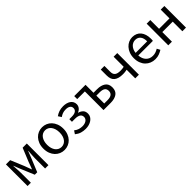

<svg xmlns="http://www.w3.org/2000/svg" viewBox="337 -1768 3050 3050"><g transform="rotate(-45 1861.5 -243.0)"><path d="M82 0V-486H177L272 -258Q283 -228 294 -198.5Q305 -169 316 -140H320Q331 -169 342.5 -198.5Q354 -228 364 -258L457 -486H551V0H476V-218Q476 -234 477 -255.5Q478 -277 479.5 -299.5Q481 -322 482.5 -344.5Q484 -367 486 -386H482Q471 -357 459.5 -327.5Q448 -298 437 -271L345 -46H290L196 -271Q185 -298 173.5 -327.5Q162 -357 151 -386H147Q148 -367 149.5 -344.5Q151 -322 152.5 -299.5Q154 -277 155 -255.5Q156 -234 156 -218V0Z M904 12Q859 12 818.5 -5Q778 -22 747 -54.5Q716 -87 697.5 -134.5Q679 -182 679 -242Q679 -303 697.5 -350.5Q716 -398 747 -431Q778 -464 818.5 -481Q859 -498 904 -498Q949 -498 989.5 -481Q1030 -464 1061 -431Q1092 -398 1110.5 -350.5Q1129 -303 1129 -242Q1129 -182 1110.5 -134.5Q1092 -87 1061 -54.5Q1030 -22 989.5 -5Q949 12 904 12ZM904 -56Q935 -56 961 -69.5Q987 -83 1005.5 -107.5Q1024 -132 1034 -166Q1044 -200 1044 -242Q1044 -284 1034 -318.5Q1024 -353 1005.5 -378Q987 -403 961 -416.5Q935 -430 904 -430Q873 -430 847 -416.5Q821 -403 802.5 -378Q784 -353 774 -318.5Q764 -284 764 -242Q764 -200 774 -166Q784 -132 802.5 -107.5Q821 -83 847 -69.5Q873 -56 904 -56Z M1379 12Q1328 12 1283 -1.5Q1238 -15 1195 -50L1230 -103Q1264 -75 1299.5 -64.5Q1335 -54 1372 -54Q1397 -54 1419 -60Q1441 -66 1457.5 -77Q1474 -88 1483.5 -104.5Q1493 -121 1493 -141Q1493 -183 1461 -203Q1429 -223 1369 -223H1302V-282H1357Q1416 -282 1445 -302.5Q1474 -323 1474 -359Q1474 -396 1446 -414.5Q1418 -433 1373 -433Q1331 -433 1300.5 -422Q1270 -411 1241 -390L1206 -444Q1241 -469 1282.5 -483.5Q1324 -498 1377 -498Q1413 -498 1445 -490Q1477 -482 1501 -466Q1525 -450 1539.5 -425Q1554 -400 1554 -367Q1554 -332 1533 -303Q1512 -274 1474 -259V-255Q1516 -244 1545.5 -215.5Q1575 -187 1575 -134Q1575 -100 1559 -73Q1543 -46 1516 -27Q1489 -8 1453.5 2Q1418 12 1379 12Z M1788 0V-419H1616V-486H1870V-307H1951Q2038 -307 2091 -270.5Q2144 -234 2144 -155Q2144 -74 2091 -37Q2038 0 1951 0ZM1870 -66H1943Q2064 -66 2064 -155Q2064 -201 2034 -222Q2004 -243 1943 -243H1870Z M2501 0V-194Q2488 -191 2477.5 -189.5Q2467 -188 2456.5 -186.5Q2446 -185 2434 -184.5Q2422 -184 2406 -184Q2313 -184 2262.5 -223Q2212 -262 2212 -353V-486H2294V-353Q2294 -299 2324.5 -275Q2355 -251 2422 -251Q2444 -251 2462 -253Q2480 -255 2501 -260V-486H2583V0Z M2944 12Q2895 12 2852.5 -5.5Q2810 -23 2778.5 -55.5Q2747 -88 2729 -135Q2711 -182 2711 -242Q2711 -302 2729.5 -349.5Q2748 -397 2778.5 -430Q2809 -463 2848 -480.5Q2887 -498 2929 -498Q2975 -498 3011.5 -482Q3048 -466 3072.5 -436Q3097 -406 3110 -364Q3123 -322 3123 -270Q3123 -257 3122.5 -244.5Q3122 -232 3120 -223H2792Q2797 -145 2840.5 -99.5Q2884 -54 2954 -54Q2989 -54 3018.5 -64.5Q3048 -75 3075 -92L3104 -38Q3072 -18 3033 -3Q2994 12 2944 12ZM2791 -282H3051Q3051 -356 3019.5 -394.5Q2988 -433 2931 -433Q2905 -433 2881.5 -423Q2858 -413 2839 -393.5Q2820 -374 2807.5 -346Q2795 -318 2791 -282Z M3243 0V-486H3325V-289H3559V-486H3641V0H3559V-216H3325V0Z"/></g></svg>

Font: SourceSansPro
Style: Book
Weight: 400
Designer: Paul D. Hunt
Foundry: Adobe Systems Incorporated
Version: Version 2.021;PS 2.000;hotconv 1.0.86;makeotf.lib2.5.63406